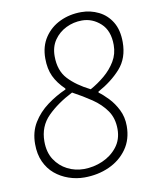

<svg xmlns="http://www.w3.org/2000/svg" viewBox="-77 -709 616 779"><g transform="rotate(-10 231.0 -319.5)"><path d="M208 12Q175 12 143.5 1Q112 -10 87.5 -30.5Q63 -51 48.5 -82.5Q34 -114 34 -156Q34 -206 57 -243.5Q80 -281 116.5 -308Q153 -335 194 -353V-357Q164 -386 149.5 -417Q135 -448 135 -491Q135 -541 159 -577Q183 -613 223 -632Q263 -651 311 -651Q349 -651 382.5 -634.5Q416 -618 436 -585Q456 -552 456 -502Q456 -436 418.5 -394Q381 -352 324 -321V-317Q341 -305 362 -283Q383 -261 398 -231Q413 -201 413 -164Q413 -109 385 -69.5Q357 -30 310.5 -9Q264 12 208 12ZM295 -336Q326 -353 354 -376.5Q382 -400 400 -430Q418 -460 418 -497Q418 -556 384.5 -586.5Q351 -617 308 -617Q273 -617 242.5 -602Q212 -587 193 -559.5Q174 -532 174 -493Q174 -434 206.5 -399Q239 -364 295 -336ZM212 -22Q252 -22 289 -38Q326 -54 350 -84.5Q374 -115 374 -158Q374 -203 352 -234.5Q330 -266 294.5 -290Q259 -314 218 -336Q155 -304 114 -263Q73 -222 73 -160Q73 -115 93 -84.5Q113 -54 144.5 -38Q176 -22 212 -22Z"/></g></svg>

Font: Source Sans 3 ExtraLight Light
Style: Italic
Weight: 300
Italic angle: -11°
Version: Version 3.052;hotconv 1.1.0;makeotfexe 2.6.0